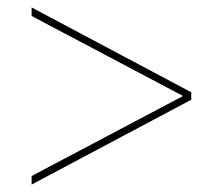

<svg xmlns="http://www.w3.org/2000/svg" viewBox="-20 -615 599 516"><path d="M65 -119 494 -347V-367L65 -595V-572L472 -357L65 -142Z"/></svg>

Font: Noto Serif Display Medium
Style: Regular
Weight: 500
Designer: Monotype Design Team
Foundry: Monotype Imaging Inc.
Version: Version 2.009